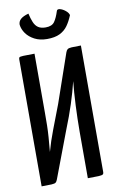

<svg xmlns="http://www.w3.org/2000/svg" viewBox="-99 -967 613 1019"><g transform="rotate(-10 207.0 -457.5)"><path d="M40 0V-683Q40 -692 43 -695Q46 -698 64 -699Q82 -700 125 -700V-379Q125 -345 124.5 -314.5Q124 -284 121.5 -250Q119 -216 115 -172Q130 -227 152.5 -285.5Q175 -344 202 -415L293 -678Q297 -689 303 -693.5Q309 -698 325 -699Q341 -700 375 -700V-17Q375 -9 370 -5.5Q365 -2 347 -1Q329 0 289 0V-250Q289 -285 290 -320.5Q291 -356 292.5 -391Q294 -426 296.5 -459Q299 -492 302 -521Q288 -464 268.5 -403.5Q249 -343 219 -268L126 -22Q122 -11 116.5 -6.5Q111 -2 94 -1Q77 0 40 0ZM205 -765Q166 -765 137.5 -780Q109 -795 93 -817.5Q77 -840 74 -865Q74 -883 87.5 -895Q101 -907 130 -915Q136 -888 144.5 -867.5Q153 -847 168 -837Q183 -827 208 -827Q242 -827 256 -847Q270 -867 281 -902Q284 -913 298.5 -909.5Q313 -906 328 -894Q343 -882 346 -869Q333 -837 316.5 -814Q300 -791 273.5 -778Q247 -765 205 -765Z"/></g></svg>

Font: Yanone Kaffeesatz Medium
Style: Regular
Weight: 500
Designer: Yanone (Cyrillic: Daniel Pouzeot, Huerta Tipografica, and Cyreal)
Foundry: Yanone
Version: Version 2.003